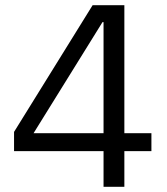

<svg xmlns="http://www.w3.org/2000/svg" viewBox="-20 -718 640 738"><path d="M378 0V-137H34V-211L336 -698H458V-206H562V-137H458V0ZM109 -206H378V-633H374Z"/></svg>

Font: Lilex Nerd Font
Style: Regular
Weight: 400
Designer: Mike Abbink, Paul van der Laan, Pieter van Rosmalen, Mikhael Khrustik
Foundry: Mikhael Khrustik
Version: Version 2.400; ttfautohint (v1.8.4.7-5d5b);Nerd Fonts 3.3.0